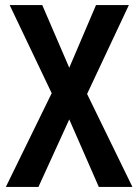

<svg xmlns="http://www.w3.org/2000/svg" viewBox="-20 -734 543 754"><path d="M500 0H368L252 -265L131 0H3L183 -368L18 -714H146L252 -468L357 -714H486L322 -365Z"/></svg>

Font: Noto Sans Hebrew Condensed SemiBold
Style: Regular
Weight: 600
Width: 3
Designer: Monotype Design Team
Foundry: Monotype Imaging Inc.
Version: Version 2.004; ttfautohint (v1.8.4.7-5d5b)